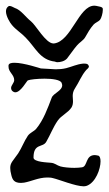

<svg xmlns="http://www.w3.org/2000/svg" viewBox="-20 -646 384 676"><path d="M275 10C279 10 283 9 286 8C317 -4 334 -51 334 -78C334 -89 331 -97 326 -98C321 -99 317 -100 314 -100C280 -100 289 -60 269 -57C262 -56 253 -55 242 -55C224 -55 204 -57 193 -60C179 -64 174 -72 158 -73C150 -74 98 -75 98 -91C98 -143 131 -125 143 -147C157 -171 167 -198 183 -221C196 -240 219 -248 232 -268C236 -275 237 -282 237 -290C237 -296 236 -302 236 -308C236 -317 238 -326 244 -335C258 -356 267 -381 284 -400C287 -403 293 -407 293 -412C293 -413 293 -414 292 -415C290 -421 284 -422 278 -422H272C251 -420 233 -411 213 -406C201 -403 188 -402 176 -402C164 -402 136 -405 124 -405C123 -405 64 -425 31 -425C20 -425 11 -423 10 -416V-411C10 -392 30 -383 30 -364C30 -354 19 -346 19 -336C19 -333 20 -330 22 -327C26 -323 30 -321 34 -321C53 -321 74 -361 78 -363C85 -366 111 -369 137 -369C165 -369 193 -365 197 -354C198 -351 199 -348 199 -346C199 -326 168 -318 162 -302C148 -265 133 -223 107 -192C99 -183 86 -179 78 -168C65 -149 57 -126 44 -106C26 -80 16 -73 16 -55C16 -48 17 -40 20 -29C24 -13 30 -2 54 -2C58 -2 61 -3 65 -3C89 -7 116 -21 146 -21C152 -21 159 -21 166 -19C188 -14 246 10 275 10ZM182 -427C192 -427 207 -430 216 -440C228 -455 238 -471 251 -486C259 -496 274 -504 280 -515C289 -531 297 -545 309 -559C315 -566 327 -570 332 -576C337 -582 342 -600 342 -611C342 -614 342 -617 341 -618C338 -622 329 -623 325 -624C321 -625 316 -626 312 -626C257 -626 231 -500 170 -493H168C141 -493 106 -558 89 -571C70 -586 54 -611 32 -618C27 -620 20 -625 14 -625C13 -625 11 -625 10 -624C4 -620 1 -614 1 -606C1 -589 15 -566 22 -558C36 -541 55 -530 70 -514C105 -479 120 -435 174 -429C176 -428 177 -427 182 -427Z"/></svg>

Font: Ancial
Style: Regular
Weight: 400
Designer: Daytona Mess (Anne-Dauphine Borione)
Foundry: Daytona Mess (Anne-Dauphine Borione)
Version: Version 1.000;Glyphs 3.2 (3192)